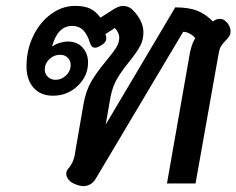

<svg xmlns="http://www.w3.org/2000/svg" viewBox="-20 -623 803 652"><path d="M205 -33Q205 -44 214 -53Q229 -72 233 -93L264 -272Q272 -316 291 -348Q310 -380 342 -418Q365 -446 375 -462Q385 -478 385 -496Q385 -511 370 -528L338 -507Q341 -500 341 -493Q341 -478 320 -467Q310 -461 302 -461Q291 -461 286 -476Q277 -506 262.5 -520.5Q248 -535 225 -535Q176 -535 157 -466H159Q168 -473 183 -477.5Q198 -482 210 -482Q242 -482 260.5 -461.5Q279 -441 279 -411Q279 -365 244 -331.5Q209 -298 160 -298Q118 -298 94 -325Q70 -352 70 -398Q70 -453 92.5 -500Q115 -547 153 -575Q191 -603 235 -603Q267 -603 286.5 -593.5Q306 -584 321 -563L357 -586Q382 -603 397 -603Q415 -603 429 -591Q467 -553 467 -513Q467 -487 455.5 -466Q444 -445 420 -415Q393 -382 377.5 -355.5Q362 -329 355 -292L339 -200L575 -598Q621 -598 650 -586.5Q679 -575 703 -550Q714 -559 726 -559Q739 -559 748 -549Q755 -543 759 -534Q763 -525 763 -518Q763 -507 758.5 -500Q754 -493 746 -485Q737 -476 731.5 -467.5Q726 -459 723 -444L644 0H547L625 -444Q632 -477 643 -493Q637 -502 625 -508.5Q613 -515 602 -515L308 -21Q292 9 263 9Q250 9 232 1Q220 -4 212.5 -13.5Q205 -23 205 -33ZM220 -402Q220 -417 210 -427Q200 -437 184 -437Q163 -437 147.5 -422Q132 -407 132 -387Q132 -372 142.5 -362Q153 -352 169 -352Q189 -352 204.5 -367Q220 -382 220 -402Z"/></svg>

Font: Niramit Medium
Style: Italic
Weight: 500
Italic angle: -10°
Designer: Katatrad Aksorn Co.,Ltd.
Foundry: Cadson Demak Co.,Ltd.
Version: Version 1.000; ttfautohint (v1.6)